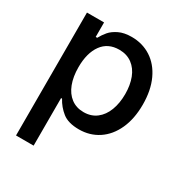

<svg xmlns="http://www.w3.org/2000/svg" viewBox="-172 -662 933 987"><g transform="rotate(30 294.5 -169.0)"><path d="M63.5 -530.3H165V-444.3H173.8Q187 -468.3 203.6 -487.8Q220.2 -507.3 250.7 -522.2Q281.2 -537.1 326.2 -537.1Q390.6 -537.1 441.2 -504.4Q491.7 -471.7 520.3 -409.9Q548.8 -348.1 548.8 -263.7Q548.8 -179.7 520.5 -117.7Q492.2 -55.7 441.9 -22.5Q391.6 10.7 327.1 10.7Q263.7 10.7 229 -16.8Q194.3 -44.4 173.8 -83H168V199.2H63.5ZM303.7 -78.1Q348.1 -78.1 379.6 -102.3Q411.1 -126.5 427.2 -168.9Q443.4 -211.4 443.4 -265.6Q443.4 -318.8 427.5 -360.1Q411.6 -401.4 380.1 -424.8Q348.6 -448.2 303.7 -448.2Q237.3 -448.2 201.7 -399.2Q166 -350.1 166 -265.6Q166 -209.5 182.1 -167.2Q198.2 -125 229.2 -101.6Q260.3 -78.1 303.7 -78.1Z"/></g></svg>

Font: Pretendard Std Medium
Style: Regular
Weight: 500
Designer: Base glyphs from Inter by Rasmus Andersson; Hangeul glyphs from Noto Sans CJK(Source Han Sans) by Jang Soo-young and Kan
Foundry: Kil Hyung-jin
Version: Version 1.309